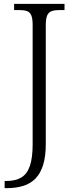

<svg xmlns="http://www.w3.org/2000/svg" viewBox="-20 -734 391 994"><path d="M4 240V203H13Q61 203 91 184.5Q121 166 135 124Q149 82 149 13V-605Q149 -639 141.5 -655.5Q134 -672 118.5 -677Q103 -682 79 -682H53V-714H314V-682H287Q264 -682 248 -676.5Q232 -671 224.5 -654.5Q217 -638 217 -603V12Q217 75 203.5 119Q190 163 164.5 189.5Q139 216 101.5 228Q64 240 15 240Z"/></svg>

Font: Noto Serif Gujarati Light
Style: Regular
Weight: 300
Version: Version 2.102